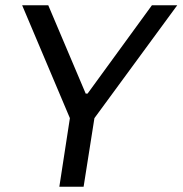

<svg xmlns="http://www.w3.org/2000/svg" viewBox="-20 -708 692 728"><path d="M205 0 245 -260 64 -688H163L305 -353H312L556 -688H652L338 -260L297 0Z"/></svg>

Font: Azeri Sans
Style: Italic
Weight: 400
Designer: Hector Gatti & Omnibus-Type (original fonts) / Cristiano Sobral (main changes and remastering)
Foundry: Omnibus-Type
Version: Version 0.07;August 21, 2020;FontCreator 13.0.0.2681 64-bit;